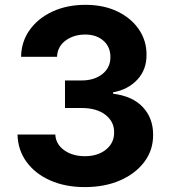

<svg xmlns="http://www.w3.org/2000/svg" viewBox="-20 -757 699 787"><path d="M327.8 9.9Q247.9 9.9 186.1 -17.4Q124.3 -44.7 88.8 -93.4Q53.3 -142 51.8 -205.6H206.7Q208.8 -165.8 243.1 -141.3Q277.3 -116.8 328.1 -116.8Q381 -116.8 414.6 -144Q448.2 -171.2 447.8 -214.5Q448.2 -258.5 412.1 -286.4Q376.1 -314.3 314.3 -314.3H246.4V-427.2H314.3Q366.8 -427.2 399.9 -453.7Q432.9 -480.1 432.5 -523.1Q432.9 -564.3 404.3 -589.8Q375.7 -615.4 329.2 -615.4Q282 -615.4 248.6 -590.6Q215.2 -565.7 213.8 -524.1H66.4Q67.5 -587 102.3 -635.1Q137.1 -683.2 196.2 -710.2Q255.3 -737.2 329.9 -737.2Q405.2 -737.2 461.6 -709.9Q518.1 -682.5 549.5 -636.2Q581 -589.8 580.6 -532.3Q581 -471.2 542.8 -430.4Q504.6 -389.6 443.5 -378.6V-372.9Q523.8 -362.9 565.9 -317.5Q608 -272 607.6 -204.2Q608 -142 571.9 -93.8Q535.9 -45.5 472.7 -17.8Q409.4 9.9 327.8 9.9Z"/></svg>

Font: Inter UI
Style: Bold
Weight: 700
Designer: Rasmus Andersson
Foundry: rsms
Version: 3.2;8d6f07862